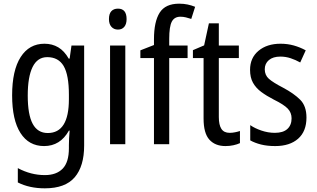

<svg xmlns="http://www.w3.org/2000/svg" viewBox="-20 -785 1724 1045"><path d="M222 -547Q264 -547 297 -527.5Q330 -508 354 -466H359L369 -537H438V7Q438 120 386.5 180Q335 240 224 240Q140 240 77 208V130Q148 168 224 168Q287 168 321 133Q355 98 355 22V5Q355 -10 356 -32Q357 -54 359 -74H355Q308 10 220 10Q137 10 91.5 -61Q46 -132 46 -266Q46 -402 92.5 -474.5Q139 -547 222 -547ZM237 -474Q184 -474 157.5 -420.5Q131 -367 131 -265Q131 -161 158 -111Q185 -61 240 -61Q355 -61 355 -245V-269Q355 -377 326.5 -425.5Q298 -474 237 -474Z M622 -738Q669 -738 669 -681Q669 -654 656.5 -639Q644 -624 622 -624Q600 -624 586.5 -639Q573 -654 573 -681Q573 -710 586 -724Q599 -738 622 -738ZM662 -537V0H579V-537Z M1001 -469H901V0H818V-469H744V-511L818 -540V-571Q818 -667 849 -716Q880 -765 955 -765Q980 -765 1001 -760.5Q1022 -756 1042 -748L1021 -682Q1006 -687 991.5 -690.5Q977 -694 962 -694Q929 -694 915 -667Q901 -640 901 -573V-537H1001Z M1230 -62Q1244 -62 1259 -65Q1274 -68 1286 -72V-6Q1271 1 1250.5 5.5Q1230 10 1207 10Q1151 10 1119.5 -25Q1088 -60 1088 -140V-469H1030V-512L1091 -538L1117 -658H1171V-537H1280V-469H1171V-148Q1171 -105 1185 -83.5Q1199 -62 1230 -62Z M1648 -145Q1648 -70 1602.5 -30Q1557 10 1478 10Q1434 10 1400.5 1.5Q1367 -7 1342 -21V-104Q1366 -87 1402.5 -74.5Q1439 -62 1476 -62Q1521 -62 1544 -83Q1567 -104 1567 -141Q1567 -172 1546 -194Q1525 -216 1470 -243Q1431 -263 1402 -284.5Q1373 -306 1357 -334.5Q1341 -363 1341 -405Q1341 -470 1387 -508.5Q1433 -547 1507 -547Q1545 -547 1579 -537.5Q1613 -528 1644 -511L1614 -445Q1589 -459 1562 -468Q1535 -477 1506 -477Q1466 -477 1443.5 -458Q1421 -439 1421 -408Q1421 -376 1443.5 -356Q1466 -336 1522 -307Q1580 -276 1614 -242Q1648 -208 1648 -145Z"/></svg>

Font: Noto Sans Thai Looped Condensed
Style: Regular
Weight: 400
Width: 3
Designer: Sasikarn Vongin, Ben Mitchell
Foundry: The Fontpad Ltd
Version: Version 1.001; ttfautohint (v1.8.4.7-5d5b)